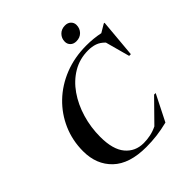

<svg xmlns="http://www.w3.org/2000/svg" viewBox="-247 -1072 1241 1241"><g transform="rotate(-45 373.5 -452.0)"><path d="M569 -13Q515 0.5 467.5 6.2Q420 12 370 12Q216.5 12 139 -62Q61.5 -136 61.5 -258Q61.5 -355.5 98.5 -440.8Q135.5 -526 202.2 -590.2Q269 -654.5 360.2 -690.8Q451.5 -727 560 -727Q625 -727 684.5 -714.5L740 -747.5H747L723.5 -483.5H708L662.5 -650.5Q637 -677 608.5 -686.8Q580 -696.5 546 -696.5Q468 -696.5 405.2 -659.2Q342.5 -622 298 -558Q253.5 -494 229.5 -413Q205.5 -332 205.5 -244.5Q205.5 -130 252.5 -74Q299.5 -18 376.5 -18Q407 -18 438.8 -24.5Q470.5 -31 501 -46L645 -192.5H659.5ZM534 -791Q508.5 -791 493.5 -805.8Q478.5 -820.5 478.5 -842Q478.5 -873 499.5 -894.5Q520.5 -916 554 -916Q579 -916 594 -901.2Q609 -886.5 609 -865.5Q609 -834 588.2 -812.5Q567.5 -791 534 -791Z"/></g></svg>

Font: Newsreader Display SemiBold
Style: Italic
Weight: 600
Italic angle: -17°
Designer: Hugues Gentile
Foundry: Production Type
Version: Version 1.001